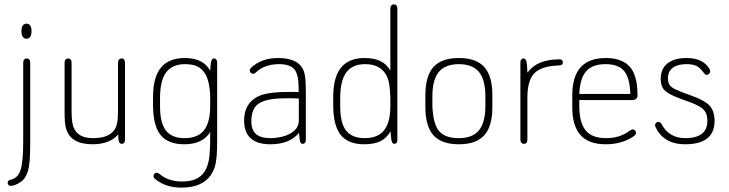

<svg xmlns="http://www.w3.org/2000/svg" viewBox="-20 -649 3329 877"><path d="M118 6V-362Q118 -372 114 -377Q110 -382 102 -382Q95 -382 90.5 -377Q86 -372 86 -362V-2Q86 88 74.5 125.5Q63 163 32 171Q22 173 18.5 176.5Q15 180 15 186Q15 192 19 196Q23 200 28 200Q42 200 60.5 190.5Q79 181 89 169Q100 155 106.5 135.5Q113 116 115.5 85Q118 54 118 6ZM101 -541Q90 -541 84 -532.5Q78 -524 78 -507Q78 -490 84 -481Q90 -472 101 -472Q112 -472 118 -481Q124 -490 124 -507Q124 -524 118 -532.5Q112 -541 101 -541Z M520 -35Q520 -7 524.5 0.5Q529 8 536 8Q543 8 547 3Q551 -2 551 -10V-362Q551 -372 547 -377Q543 -382 535 -382Q528 -382 523.5 -377Q519 -372 519 -362V-142Q519 -105 514.5 -84.5Q510 -64 498 -50Q471 -18 405 -18Q373 -18 351.5 -28.5Q330 -39 319 -61Q307 -82 307 -142V-362Q307 -372 303 -377Q299 -382 291 -382Q284 -382 279.5 -377Q275 -372 275 -362V-139Q275 -111 276.5 -93Q278 -75 282 -61Q303 10 402 10Q482 10 520 -35Z M940 -46V-11Q940 26 937 60Q934 94 922 121Q910 148 884 164Q858 180 811 180Q748 180 708 145Q705 143 702 141.5Q699 140 696 140Q690 140 685.5 144.5Q681 149 681 155Q681 162 687 167Q734 208 809 208Q903 208 943 151Q954 135 960.5 115Q967 95 969.5 65Q972 35 972 -11V-364Q972 -372 968 -377Q964 -382 957 -382Q950 -382 946 -373Q942 -364 940 -326Q909 -384 824 -384Q751 -384 715 -340Q679 -296 679 -206V-170Q679 -76 713 -33Q747 10 822 10Q906 10 940 -46ZM940 -209V-165Q940 -89 911.5 -53.5Q883 -18 823 -18Q765 -18 738 -52.5Q711 -87 711 -163V-201Q711 -281 739 -318.5Q767 -356 825 -356Q873 -356 897 -335.5Q921 -315 930 -282Q939 -249 940 -209Z M1344 -228Q1333 -229 1325 -229Q1317 -229 1311 -229Q1305 -229 1298 -229Q1242 -229 1205 -222.5Q1168 -216 1147 -202Q1095 -169 1095 -98Q1095 -45 1125 -17.5Q1155 10 1214 10Q1259 10 1291.5 -3Q1324 -16 1346 -42Q1348 -9 1351.5 -0.5Q1355 8 1362 8Q1370 8 1373.5 3Q1377 -2 1377 -10V-226Q1377 -276 1373.5 -299.5Q1370 -323 1361 -338Q1348 -361 1319.5 -372.5Q1291 -384 1250 -384Q1213 -384 1183 -373.5Q1153 -363 1127 -340Q1121 -334 1121 -327Q1121 -321 1125.5 -316.5Q1130 -312 1136 -312Q1142 -312 1149 -318Q1168 -337 1195 -346.5Q1222 -356 1254 -356Q1305 -356 1324.5 -332.5Q1344 -309 1344 -247ZM1345 -199V-101Q1345 -70 1323.5 -51.5Q1302 -33 1272 -25.5Q1242 -18 1216 -18Q1171 -18 1149.5 -36.5Q1128 -55 1128 -95Q1128 -134 1143 -157Q1158 -180 1193 -190Q1228 -200 1288 -200Q1302 -200 1316.5 -200Q1331 -200 1345 -199Z M1763 -326Q1732 -384 1646 -384Q1573 -384 1537.5 -340Q1502 -296 1502 -206V-170Q1502 -76 1536 -33Q1570 10 1644 10Q1689 10 1717.5 -4Q1746 -18 1764 -49Q1766 -11 1770 -1.5Q1774 8 1781 8Q1788 8 1791.5 3.5Q1795 -1 1795 -10V-609Q1795 -619 1791 -624Q1787 -629 1779 -629Q1772 -629 1767.5 -624Q1763 -619 1763 -609ZM1763 -209V-165Q1763 -90 1734.5 -54Q1706 -18 1646 -18Q1588 -18 1561 -52.5Q1534 -87 1534 -163V-201Q1534 -281 1562 -318.5Q1590 -356 1648 -356Q1714 -356 1742 -310Q1752 -294 1756.5 -272Q1761 -250 1763 -209Z M1923 -214V-160Q1923 -72 1960 -31Q1997 10 2076 10Q2155 10 2192 -31Q2229 -72 2229 -160V-214Q2229 -302 2192 -343Q2155 -384 2076 -384Q1997 -384 1960 -343Q1923 -302 1923 -214ZM2197 -209V-165Q2197 -89 2167.5 -53.5Q2138 -18 2076 -18Q2012 -18 1985 -51Q1958 -84 1955 -165V-209Q1955 -285 1984.5 -320.5Q2014 -356 2076 -356Q2138 -356 2167.5 -320.5Q2197 -285 2197 -209Z M2389 -317Q2388 -361 2383.5 -371.5Q2379 -382 2372 -382Q2365 -382 2361 -377Q2357 -372 2357 -364V-12Q2357 -2 2361.5 3Q2366 8 2373 8Q2381 8 2385 3Q2389 -2 2389 -12V-204Q2389 -282 2421 -314.5Q2453 -347 2530 -350Q2541 -350 2546 -353.5Q2551 -357 2551 -364Q2551 -371 2547 -374.5Q2543 -378 2535 -378Q2433 -378 2389 -317Z M2626 -192H2868Q2879 -192 2885.5 -197.5Q2892 -203 2892 -213Q2892 -258 2883.5 -290.5Q2875 -323 2857 -344Q2821 -384 2747 -384Q2671 -384 2632.5 -342Q2594 -300 2594 -214V-160Q2594 -74 2631.5 -32Q2669 10 2746 10Q2784 10 2815.5 1Q2847 -8 2872 -25Q2880 -30 2882.5 -34Q2885 -38 2885 -42Q2885 -49 2880.5 -53.5Q2876 -58 2870 -58Q2865 -58 2858 -53Q2834 -35 2807 -26.5Q2780 -18 2748 -18Q2684 -18 2655 -53.5Q2626 -89 2626 -165ZM2859 -220H2626Q2629 -291 2657.5 -323.5Q2686 -356 2746 -356Q2805 -356 2831 -324.5Q2857 -293 2859 -220Z M3109 10Q3244 10 3244 -97Q3244 -142 3220.5 -167Q3197 -192 3133 -214Q3088 -230 3066 -240.5Q3044 -251 3037.5 -262.5Q3031 -274 3031 -292Q3031 -323 3053 -339.5Q3075 -356 3115 -356Q3145 -356 3161 -348Q3177 -340 3197 -314Q3200 -310 3202.5 -308.5Q3205 -307 3208 -307Q3214 -307 3219 -312Q3224 -317 3224 -323Q3224 -328 3221 -334Q3191 -384 3117 -384Q3060 -384 3029 -359.5Q2998 -335 2998 -289Q2998 -265 3006.5 -249Q3015 -233 3037.5 -220.5Q3060 -208 3101 -193Q3147 -178 3170.5 -165Q3194 -152 3202.5 -136.5Q3211 -121 3211 -96Q3211 -18 3109 -18Q3073 -18 3046 -34Q3019 -50 3003 -80Q2999 -87 2995.5 -89.5Q2992 -92 2987 -92Q2981 -92 2976.5 -87.5Q2972 -83 2972 -78Q2972 -70 2985 -49Q3025 10 3109 10Z"/></svg>

Font: Beiruti ExtraLight
Style: Regular
Weight: 250
Designer: Arlette Boutros
Foundry: Boutros
Version: Version 1.41